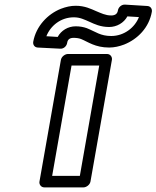

<svg xmlns="http://www.w3.org/2000/svg" viewBox="-20 -787 678 832"><path d="M326 -25H206L290 -503H410ZM342 25C353 25 369 15 372 0L465 -528C467 -539 459 -553 444 -553H274C263 -553 247 -543 244 -528L151 0C149 11 157 25 172 25ZM453 -670C486 -670 517 -688 532 -716L582 -713C565 -669 519 -631 462 -631C415 -631 396 -649 356 -665C342 -670 326 -673 308 -673C275 -673 245 -655 230 -627L181 -630C199 -676 244 -712 300 -712C327 -712 346 -702 369 -692C389 -683 415 -670 453 -670ZM462 -720C437 -720 418 -730 396 -739C375 -748 348 -762 308 -762C286 -762 265 -757 244 -749C186 -726 136 -673 124 -606C122 -594 129 -582 143 -581L241 -576C257 -575 269 -588 271 -601C273 -615 281 -623 299 -623C312 -623 323 -621 331 -618C361 -606 392 -581 453 -581C475 -581 497 -586 518 -594C576 -617 626 -667 638 -736C640 -748 633 -760 619 -761L522 -767C506 -768 493 -755 491 -742C489 -729 481 -720 462 -720Z"/></svg>

Font: Asimov
Style: XWidOuIt
Weight: 500
Designer: Google
Version: Version 2.000980; 2014